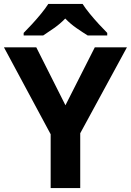

<svg xmlns="http://www.w3.org/2000/svg" viewBox="-20 -954 664 974"><path d="M312 -420 461 -714H624L387 -278V0H237V-273L0 -714H164ZM399 -934Q413 -912 435.5 -884.5Q458 -857 482 -831Q506 -805 524 -787V-774H425Q399 -790 368 -811.5Q337 -833 311 -860Q285 -833 255 -812Q225 -791 199 -774H100V-787Q119 -806 142.5 -831.5Q166 -857 188.5 -884.5Q211 -912 225 -934Z"/></svg>

Font: Noto Sans Tamil
Style: Bold
Weight: 700
Designer: Jelle Bosma - Monotype Design Team
Foundry: Monotype Imaging Inc.
Version: Version 2.004; ttfautohint (v1.8.4.7-5d5b)